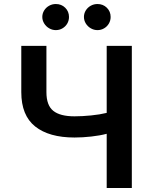

<svg xmlns="http://www.w3.org/2000/svg" viewBox="-20 -935 742 955"><path d="M210.9 -707V-476.6Q210.9 -411.1 244.9 -383.8Q278.8 -356.4 350.6 -356.4Q388.7 -356.4 432.9 -360.8Q477.1 -365.2 510.7 -373.5V-707H635.7V0H510.7V-269.5Q477.5 -260.7 434.3 -255.9Q391.1 -251 350.6 -251Q224.1 -251 155 -305.9Q85.9 -360.8 85.9 -476.6V-707ZM190.4 -850.6Q190.4 -868.2 199.7 -883.1Q209 -897.9 224.4 -906.5Q239.7 -915 257.8 -915Q285.6 -915 304.4 -896.5Q323.2 -877.9 323.2 -850.6Q323.2 -833 314.7 -818.1Q306.2 -803.2 291 -794.2Q275.9 -785.2 257.8 -785.2Q240.2 -785.2 224.6 -794.2Q209 -803.2 199.7 -818.4Q190.4 -833.5 190.4 -850.6ZM397.5 -850.6Q397.5 -868.2 406.7 -883.1Q416 -897.9 431.4 -906.5Q446.8 -915 464.8 -915Q492.7 -915 511.5 -896.5Q530.3 -877.9 530.3 -850.6Q530.3 -833 521.7 -818.1Q513.2 -803.2 498 -794.2Q482.9 -785.2 464.8 -785.2Q447.3 -785.2 431.6 -794.2Q416 -803.2 406.7 -818.4Q397.5 -833.5 397.5 -850.6Z"/></svg>

Font: Pretendard GOV SemiBold
Style: Regular
Weight: 600
Designer: Base glyphs from Inter by Rasmus Andersson; Hangeul glyphs from Noto Sans CJK(Source Han Sans) by Jang Soo-young and Kan
Foundry: Kil Hyung-jin
Version: Version 1.309